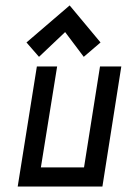

<svg xmlns="http://www.w3.org/2000/svg" viewBox="-20 -684 510 704"><path d="M424.8 -440.4 355.5 0H44.9L115.2 -440.4H189.5L129.9 -70.3H288.1L346.7 -440.4ZM235.4 -664.1 348.6 -528.3 287.1 -475.6 218.8 -566.4 123 -475.6 77.1 -528.3Z"/></svg>

Font: Geo
Style: Oblique
Weight: 500
Italic angle: -11°
Version: Version 001.2